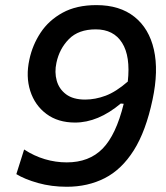

<svg xmlns="http://www.w3.org/2000/svg" viewBox="-20 -720 650 752"><path d="M241.5 11.5Q181.5 11.5 129 -3.2Q76.5 -18 44 -38L74.5 -134.5Q113.5 -109 155.8 -96.5Q198 -84 241.5 -84Q329 -84 381.8 -137.8Q434.5 -191.5 464.5 -313.5L453 -314.5Q364 -240 274 -240Q207 -240 161.8 -273.8Q116.5 -307.5 98.5 -363.8Q80.5 -420 95 -486.5Q107 -543.5 139 -592Q171 -640.5 225.2 -670.2Q279.5 -700 357.5 -700Q449 -700 506.5 -654.2Q564 -608.5 582.8 -525.5Q601.5 -442.5 577.5 -330Q551.5 -206.5 504 -131.2Q456.5 -56 390.2 -22.2Q324 11.5 241.5 11.5ZM201 -474Q193 -437 202.2 -404Q211.5 -371 239 -350.5Q266.5 -330 313.5 -330Q353 -330 393.8 -345.2Q434.5 -360.5 480.5 -400.5Q491.5 -499.5 458.2 -552.2Q425 -605 355 -605Q287.5 -605 250 -567Q212.5 -529 201 -474Z"/></svg>

Font: Commissioner Medium
Style: Italic
Weight: 500
Italic angle: -12°
Designer: Kostas Bartsokas
Foundry: Kostas Bartsokas
Version: Version 1.000; ttfautohint (v1.8.3)